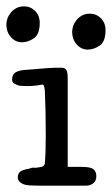

<svg xmlns="http://www.w3.org/2000/svg" viewBox="-36 -584 352 604"><path d="M-16 -508Q-16 -515 -13 -524.5Q-10 -534 -3 -543Q4 -552 14.5 -558Q25 -564 40 -564Q60 -564 74.5 -549.5Q89 -535 89 -512Q89 -476 70.5 -463.5Q52 -451 33 -451Q13 -451 -1.5 -467Q-16 -483 -16 -508ZM191 -485Q191 -492 194 -501.5Q197 -511 204 -520Q211 -529 221.5 -535Q232 -541 247 -541Q267 -541 281.5 -526.5Q296 -512 296 -489Q296 -453 277.5 -440.5Q259 -428 240 -428Q220 -428 205.5 -444Q191 -460 191 -485ZM102 -315Q100 -318 97 -318Q64 -311 30 -314Q23 -314 12.5 -319Q2 -324 2 -332Q2 -344 7 -351Q16 -362 42 -364Q54 -365 68 -366Q68 -361 68 -366Q124 -371 140 -371H157Q171 -371 175 -359Q177 -351 177 -337Q177 -198 177 -59H221Q241 -59 252 -55Q267 -49 267 -29Q267 -15 257.5 -7.5Q248 0 236 0H84Q55 0 44.5 -2.5Q34 -5 27 -11Q20 -17 20 -26Q20 -44 38 -49Q45 -52 55 -53Q65 -58 75 -56Q93 -58 98 -60.5Q103 -63 105 -69Q108 -104 108 -158Q108 -238 105 -300Q104 -309 102 -315Z"/></svg>

Font: Scratch Savers
Style: Book
Weight: 400
Designer: Pablo Impallari, Rodrigo Fuenzalida, Brenda Gallo
Foundry: Pablo Impallari, Rodrigo Fuenzalida, Brenda Gallo
Version: Version 4.0b1